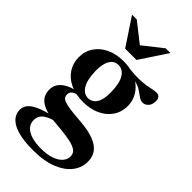

<svg xmlns="http://www.w3.org/2000/svg" viewBox="-286 -765 1093 1093"><g transform="rotate(45 261.0 -218.0)"><path d="M225 254Q169 254 128 246.2Q87 238.5 60.5 223.8Q34 209 21.2 189Q8.5 169 8.5 144.5Q8.5 125.5 18.2 109Q28 92.5 50.5 78.2Q73 64 111 51.8Q149 39.5 206 29H245.5L246 39Q190 47 159.8 60.2Q129.5 73.5 117.8 91Q106 108.5 106 130Q106 156.5 122.5 175.5Q139 194.5 171 205Q203 215.5 250.5 215.5Q298.5 215.5 332.2 203.8Q366 192 383.8 172Q401.5 152 401.5 128.5Q401.5 110.5 391.8 98.2Q382 86 360.2 77.8Q338.5 69.5 302.5 64Q266.5 58.5 213.5 54.5Q163 50.5 130.2 40.8Q97.5 31 79 16Q60.5 1 53.2 -17.8Q46 -36.5 46.5 -58.5Q47 -99 81.8 -126.5Q116.5 -154 181 -164.5L194 -150Q163.5 -147 150.2 -135.8Q137 -124.5 137 -107.5Q137 -96 142.5 -87.2Q148 -78.5 163.5 -72.5Q179 -66.5 208.5 -62Q238 -57.5 286 -54Q339 -50.5 377.8 -41Q416.5 -31.5 442 -15.2Q467.5 1 480 24.5Q492.5 48 492.5 80.5Q492.5 127.5 462 167Q431.5 206.5 372 230.2Q312.5 254 225 254ZM231.5 -141.5Q172.5 -141.5 128 -162.2Q83.5 -183 59 -220.2Q34.5 -257.5 34.5 -305Q34.5 -354 60 -391.2Q85.5 -428.5 130 -449Q174.5 -469.5 231.5 -469.5Q278 -469.5 314.5 -456.5Q351 -443.5 376.5 -420.5Q402 -397.5 415.5 -368Q429 -338.5 429 -306Q429 -257 403.5 -219.8Q378 -182.5 333.5 -162Q289 -141.5 231.5 -141.5ZM238 -177Q271.5 -178.5 289.2 -208.2Q307 -238 305.5 -295Q304.5 -364.5 282.8 -399.5Q261 -434.5 225 -433.5Q192.5 -433 174.5 -403Q156.5 -373 157.5 -316Q159 -247 180.8 -211.8Q202.5 -176.5 238 -177ZM297.5 -438 281.5 -464Q331.5 -458.5 365.2 -459.5Q399 -460.5 421.8 -464.2Q444.5 -468 460.5 -471.8Q476.5 -475.5 490.5 -475.5Q505 -475.5 513.8 -466.5Q522.5 -457.5 522.5 -437.5Q522.5 -410 507.8 -394.2Q493 -378.5 474 -378.5Q458.5 -378.5 444.5 -388.5Q430.5 -398.5 412.2 -411.2Q394 -424 366.8 -432.5Q339.5 -441 297.5 -438ZM252 -583.5H213L349 -690.5H387L278 -526H187L78 -690.5H116Z"/></g></svg>

Font: Newsreader 36pt SemiBold
Style: Regular
Weight: 600
Designer: Hugues Gentile
Foundry: Production Type
Version: Version 1.003